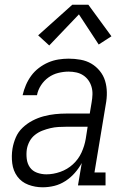

<svg xmlns="http://www.w3.org/2000/svg" viewBox="-20 -787 540 815"><path d="M161 8Q161 8 161 8Q161 8 161 8Q129 8 100 -3Q71 -14 53.5 -38Q36 -62 32 -93.5Q28 -125 33 -156Q37 -180 47 -203.5Q57 -227 76 -245Q95 -263 118 -275Q141 -287 165.5 -293.5Q190 -300 214 -302.5Q238 -305 262 -305H361L369 -353Q372 -370 372.5 -386.5Q373 -403 368.5 -418.5Q364 -434 355 -446.5Q346 -459 333 -467.5Q320 -476 304 -479.5Q288 -483 271 -483Q250 -483 227.5 -477.5Q205 -472 186 -458.5Q167 -445 154 -425Q141 -405 137 -383H76Q81 -405 90 -426Q99 -447 112.5 -465.5Q126 -484 145 -498.5Q164 -513 185 -522Q206 -531 228 -534.5Q250 -538 271 -538Q297 -538 322 -533.5Q347 -529 367.5 -517Q388 -505 403.5 -486Q419 -467 426 -444Q433 -421 433.5 -395.5Q434 -370 429 -344L381 -55H428V0H311L327 -95Q315 -73 297.5 -53Q280 -33 257.5 -18.5Q235 -4 210.5 2Q186 8 161 8ZM177 -47Q206 -47 236 -57.5Q266 -68 289.5 -89.5Q313 -111 326 -139.5Q339 -168 344 -198L352 -249H262Q245 -249 228 -248Q211 -247 194 -243Q177 -239 160 -232.5Q143 -226 128.5 -214.5Q114 -203 105.5 -187Q97 -171 94 -154Q91 -134 93.5 -113Q96 -92 107 -76.5Q118 -61 137 -54Q156 -47 177 -47ZM189 -594 142 -637 287 -767H355L453 -633L399 -598L315 -726Z"/></svg>

Font: Iosevka Curly Slab LtObl
Style: Regular
Weight: 300
Italic angle: -9°
Monospace: yes
Designer: Belleve Invis
Foundry: Belleve Invis
Version: Version 11.0.0; ttfautohint (v1.8.3)